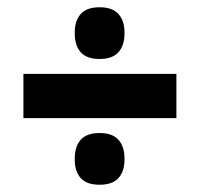

<svg xmlns="http://www.w3.org/2000/svg" viewBox="-20 -574 550 529"><path d="M44.5 -248.5V-370.5H466V-248.5ZM254.5 -65Q219 -65 202.5 -83.2Q186 -101.5 186 -134V-138Q186 -170.5 202.5 -189Q219 -207.5 254.5 -207.5Q289.5 -207.5 306.2 -189Q323 -170.5 323 -138V-134Q323 -101.5 306.2 -83.2Q289.5 -65 254.5 -65ZM254.5 -411.5Q219 -411.5 202.5 -430Q186 -448.5 186 -481V-485Q186 -517 202.5 -535.5Q219 -554 254.5 -554Q289.5 -554 306.2 -535.5Q323 -517 323 -485V-481Q323 -448.5 306.2 -430Q289.5 -411.5 254.5 -411.5Z"/></svg>

Font: Anek Latin Medium
Style: Bold
Weight: 700
Version: Version 1.003